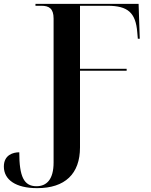

<svg xmlns="http://www.w3.org/2000/svg" viewBox="-32 -734 782 996"><path d="M161 242C305 242 383 168 383 31V-367H625V-377H383V-704H527C631 -704 672 -668 680 -567L683 -533H693L687 -714H152V-704H183C222 -704 246 -690 246 -638V109C246 197 210 232 157 232C92 232 68 182 68 56C37 56 -12 69 -12 130C-12 198 49 242 161 242Z"/></svg>

Font: Noto Serif Display SemiBold
Style: Regular
Weight: 600
Designer: Monotype Design Team
Foundry: Monotype Imaging Inc.
Version: Version 2.009